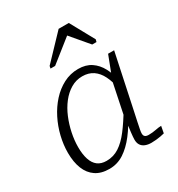

<svg xmlns="http://www.w3.org/2000/svg" viewBox="-188 -913 974 1049"><g transform="rotate(-30 299.5 -389.0)"><path d="M484 -376 460 -342Q450 -392 432.5 -427.5Q415 -463 387 -482Q359 -501 319 -501Q280 -501 246.5 -481Q213 -461 187 -427.5Q161 -394 143.5 -352Q126 -310 116.5 -264.5Q107 -219 107 -177Q107 -131 117.5 -99Q128 -67 149.5 -50.5Q171 -34 205 -34Q249 -34 285 -57.5Q321 -81 355 -125.5Q389 -170 426 -232L436 -201Q404 -138 367 -90Q330 -42 288.5 -15Q247 12 197 12Q145 12 111 -11Q77 -34 60 -76.5Q43 -119 43 -178Q43 -228 55.5 -280Q68 -332 92 -379.5Q116 -427 150 -464.5Q184 -502 227 -524.5Q270 -547 320 -547Q368 -547 401 -525Q434 -503 454.5 -464.5Q475 -426 484 -376ZM542 -537 470 -197Q462 -160 456.5 -134Q451 -108 448 -92Q445 -76 445 -68Q445 -54 452.5 -48Q460 -42 475 -42Q499 -42 521 -46.5Q543 -51 558 -51L550 -8Q539 -5 525 -2.5Q511 0 496 1.5Q481 3 466 3Q445 3 428.5 -3.5Q412 -10 403 -23.5Q394 -37 394 -58Q394 -72 397.5 -103Q401 -134 406 -169L403 -171L451 -403L456 -412L504 -537ZM402 -790H338L194 -639L191 -624H220L380 -751L343 -755L454 -624H481L485 -639Z"/></g></svg>

Font: Roboto Serif ExtraLight
Style: Italic
Weight: 250
Italic angle: -10°
Designer: Greg Gazdowicz
Foundry: Commercial Type
Version: Version 1.008